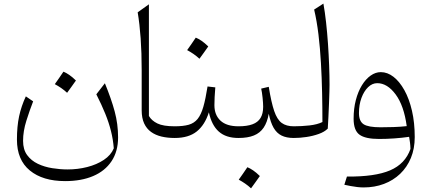

<svg xmlns="http://www.w3.org/2000/svg" viewBox="-20 -756 2364 1052"><path d="M603.5 56.6Q587.9 94.2 548.8 120.1Q509.8 146 457.8 159.2Q405.8 172.4 350.6 172.4Q309.6 172.4 266.6 165.5Q223.6 158.7 187.5 141.6Q151.4 124.5 128.9 94Q106.4 63.5 106.4 15.6Q106.4 -37.1 124.5 -94.5Q142.6 -151.9 161.6 -200.7L121.6 -228Q96.7 -174.8 84.7 -118.9Q72.8 -63 72.8 8.8Q72.8 120.1 143.6 178.2Q214.4 236.3 336.9 236.3Q425.3 236.3 490.2 208.7Q555.2 181.2 591.1 127.4Q627 73.7 627 -3.4Q627 -76.2 608.4 -145.3Q589.8 -214.4 554.7 -299.8L507.8 -239.3Q537.1 -181.6 556.9 -132.6Q576.7 -83.5 588.1 -37.8Q599.6 7.8 603.5 56.6ZM327.6 -363.3Q315.4 -345.2 304 -328.6Q292.5 -312 280.3 -294.9Q297.9 -285.6 315.2 -273.7Q332.5 -261.7 347.7 -247.6Q360.4 -264.6 372.3 -281.5Q384.3 -298.3 396 -314.9Q376 -334.5 359.1 -345.9Q342.3 -357.4 327.6 -363.3Z M795.9 -732.4 734.4 -688.5Q745.1 -624.5 750.7 -545.7Q756.3 -466.8 756.3 -372.1V-151.9Q756.3 -108.9 769.8 -79.8Q783.2 -50.8 807.6 -33.2Q832 -15.6 865 -7.8Q897.9 0 937 0H937.5V-64H937Q874 -64 842.3 -79.6Q810.5 -95.2 795.9 -120.6Z M1052.7 -549.8Q1040.5 -531.7 1029.1 -515.1Q1017.6 -498.5 1005.4 -481.4Q1022.9 -472.2 1040.3 -460.2Q1057.6 -448.2 1072.8 -434.1Q1085.4 -451.2 1097.4 -468Q1109.4 -484.9 1121.1 -501.5Q1101.1 -521 1084.2 -532.5Q1067.4 -543.9 1052.7 -549.8ZM937.5 0Q1013.2 0 1057.9 -35.6Q1102.5 -71.3 1124.5 -140.6Q1139.6 -69.8 1179 -34.9Q1218.3 0 1286.6 0H1287.1V-64H1286.6Q1221.2 -64 1188 -95Q1154.8 -126 1154.8 -179.7Q1154.8 -199.2 1156 -223.9Q1157.2 -248.5 1159.7 -277.3L1117.2 -282.2Q1106.4 -213.4 1094 -170.4Q1081.5 -127.4 1062.7 -104.2Q1043.9 -81.1 1013.9 -72.5Q983.9 -64 937.5 -64Q930.2 -64 926.5 -56.4Q922.9 -48.8 922.9 -33.2V-30.8Q922.9 -15.1 926.5 -7.6Q930.2 0 937.5 0Z M1287.1 0Q1337.4 0 1371.1 -13.7Q1404.8 -27.3 1424.6 -56.6Q1444.3 -85.9 1452.6 -132.8Q1462.4 -85 1479.2 -55.7Q1496.1 -26.4 1522.9 -13.2Q1549.8 0 1589.4 0H1589.8V-64H1589.4Q1548.8 -64 1523.7 -82.3Q1498.5 -100.6 1482.4 -147.7Q1466.3 -194.8 1452.6 -280.3L1411.1 -270.5Q1415.5 -251.5 1418.7 -220.9Q1421.9 -190.4 1421.9 -170.9Q1421.9 -133.3 1407.5 -109.6Q1393.1 -85.9 1363.3 -75Q1333.5 -64 1287.1 -64Q1279.8 -64 1276.1 -56.4Q1272.5 -48.8 1272.5 -33.2V-30.8Q1272.5 -15.1 1276.1 -7.6Q1279.8 0 1287.1 0ZM1335.4 160.2Q1323.2 178.2 1311.8 194.8Q1300.3 211.4 1288.1 228.5Q1305.7 237.8 1323 249.8Q1340.3 261.7 1355.5 275.9Q1368.2 258.8 1380.1 241.9Q1392.1 225.1 1403.8 208.5Q1383.8 189 1366.9 177.5Q1350.1 166 1335.4 160.2Z M1752 -736.3 1701.2 -703.6Q1715.8 -642.1 1724.9 -567.1Q1733.9 -492.2 1738.5 -410.4Q1743.2 -328.6 1744.9 -246.3Q1746.6 -164.1 1746.6 -87.4Q1718.8 -73.7 1676 -68.8Q1633.3 -64 1589.8 -64Q1582.5 -64 1578.9 -56.4Q1575.2 -48.8 1575.2 -33.2V-30.8Q1575.2 -15.1 1578.9 -7.6Q1582.5 0 1589.8 0Q1623 0 1658.9 -5.4Q1694.8 -10.7 1726.3 -22Q1757.8 -33.2 1775.9 -51.3Q1777.8 -79.1 1779.5 -116Q1781.2 -152.8 1782.7 -189.7Q1784.2 -226.6 1784.9 -254.2Q1785.6 -281.7 1785.6 -291Q1785.6 -339.4 1783.4 -397.2Q1781.2 -455.1 1777.1 -515.9Q1772.9 -576.7 1766.6 -633.5Q1760.3 -690.4 1752 -736.3Z M2208.5 -64.9Q2173.8 -61 2135.7 -59.8Q2097.7 -58.6 2064.9 -58.6Q1998 -58.6 1972.4 -75.2Q1946.8 -91.8 1946.8 -136.7Q1946.8 -182.1 1960.4 -219.2Q1974.1 -256.3 1996.8 -278.3Q2019.5 -300.3 2046.9 -300.3Q2102.1 -300.3 2147.7 -238.8Q2193.4 -177.2 2208.5 -64.9ZM1972.2 271Q2032.7 271 2083.7 251.7Q2134.8 232.4 2172.6 196.3Q2210.4 160.2 2231.4 109.4Q2252.4 58.6 2252.4 -4.9Q2252.4 -83.5 2237.3 -148.9Q2222.2 -214.4 2195.8 -261.7Q2169.4 -309.1 2136.2 -335Q2103 -360.8 2066.4 -360.8Q2037.6 -360.8 2010.7 -341.8Q1983.9 -322.8 1962.9 -288.6Q1941.9 -254.4 1929.7 -207.8Q1917.5 -161.1 1917.5 -105.5Q1917.5 -41.5 1949.7 -18.1Q1981.9 5.4 2057.1 5.4Q2097.7 5.4 2139.9 2.4Q2182.1 -0.5 2221.7 -6.3Q2224.6 11.7 2226.6 26.6Q2228.5 41.5 2229 60.1Q2200.2 142.1 2117.2 177.5Q2034.2 212.9 1880.9 211.4L1866.7 256.3Q1882.8 259.8 1900.6 263.2Q1918.5 266.6 1937 268.8Q1955.6 271 1972.2 271Z"/></svg>

Font: Pinar-VF-FD
Style: Regular
Weight: 300
Designer: Amin Abedi
Version: Version 3.0